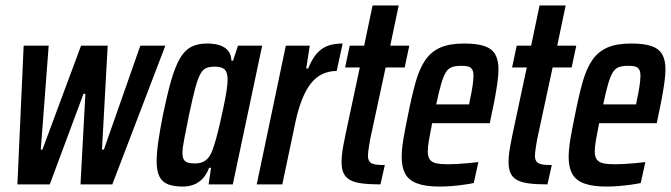

<svg xmlns="http://www.w3.org/2000/svg" viewBox="-20 -678 2468 706"><path d="M44 0 67 -510H159L130 -128H136L278 -510H376L355 -128H362L496 -510H588L393 0H276L294 -333H287L163 0Z M653 8Q620 8 598.5 0Q577 -8 566.5 -28.5Q556 -49 556 -85Q556 -115 562 -157Q568 -199 579 -255Q595 -332 609.5 -382.5Q624 -433 641.5 -463Q659 -493 683 -505.5Q707 -518 741 -518Q770 -518 789.5 -511Q809 -504 819.5 -490.5Q830 -477 831 -455H837L855 -510H944L836 0H747L756 -61H749Q738 -33 722 -18Q706 -3 688 2.5Q670 8 653 8ZM696 -77Q713 -77 725 -82Q737 -87 746.5 -98.5Q756 -110 763 -131Q768 -144 775 -169.5Q782 -195 789 -225.5Q796 -256 802.5 -287Q809 -318 813 -344Q817 -370 817 -385Q817 -412 806 -422.5Q795 -433 771 -433Q752 -433 739 -428Q726 -423 716.5 -405.5Q707 -388 697.5 -352.5Q688 -317 675 -255Q664 -200 657.5 -167Q651 -134 651 -116Q651 -99 656 -91Q661 -83 671 -80Q681 -77 696 -77Z M924 0 1031 -510H1119L1106 -426H1113Q1128 -463 1146.5 -483Q1165 -503 1188 -510.5Q1211 -518 1240 -518L1218 -417Q1189 -417 1165 -405.5Q1141 -394 1123 -371Q1105 -348 1091 -313Q1077 -278 1067 -232L1018 0Z M1379 0Q1339 0 1311.5 -3.5Q1284 -7 1267.5 -16Q1251 -25 1243.5 -41Q1236 -57 1236 -82Q1236 -94 1237.5 -109Q1239 -124 1242.5 -143Q1246 -162 1251 -186L1303 -430H1249L1266 -510H1319L1350 -658H1446L1415 -510H1485L1468 -430H1398L1341 -165Q1339 -153 1337 -141Q1335 -129 1334 -120Q1333 -111 1333 -105Q1333 -93 1338 -85Q1343 -77 1356.5 -74Q1370 -71 1395 -71Z M1596 8Q1545 8 1514 -3.5Q1483 -15 1470 -39Q1457 -63 1457 -100Q1457 -129 1463.5 -167.5Q1470 -206 1480 -254Q1494 -325 1508 -375Q1522 -425 1543.5 -456.5Q1565 -488 1599 -503Q1633 -518 1687 -518Q1734 -518 1761.5 -508.5Q1789 -499 1801 -478Q1813 -457 1813 -423Q1813 -404 1809.5 -378Q1806 -352 1800.5 -321.5Q1795 -291 1787 -255L1781 -225H1569Q1562 -189 1557.5 -164Q1553 -139 1553 -121Q1553 -102 1560.5 -91.5Q1568 -81 1584.5 -77.5Q1601 -74 1627 -74Q1640 -74 1660 -75Q1680 -76 1701 -78Q1722 -80 1739 -82L1722 -5Q1708 -2 1687 1Q1666 4 1642.5 6Q1619 8 1596 8ZM1584 -294H1705L1708 -311Q1714 -337 1717.5 -361Q1721 -385 1721 -399Q1721 -415 1716 -423Q1711 -431 1701.5 -433.5Q1692 -436 1676 -436Q1656 -436 1642.5 -431.5Q1629 -427 1620 -413Q1611 -399 1602.5 -370.5Q1594 -342 1584 -294Z M1993 0Q1953 0 1925.5 -3.5Q1898 -7 1881.5 -16Q1865 -25 1857.5 -41Q1850 -57 1850 -82Q1850 -94 1851.5 -109Q1853 -124 1856.5 -143Q1860 -162 1865 -186L1917 -430H1863L1880 -510H1933L1964 -658H2060L2029 -510H2099L2082 -430H2012L1955 -165Q1953 -153 1951 -141Q1949 -129 1948 -120Q1947 -111 1947 -105Q1947 -93 1952 -85Q1957 -77 1970.5 -74Q1984 -71 2009 -71Z M2210 8Q2159 8 2128 -3.5Q2097 -15 2084 -39Q2071 -63 2071 -100Q2071 -129 2077.5 -167.5Q2084 -206 2094 -254Q2108 -325 2122 -375Q2136 -425 2157.5 -456.5Q2179 -488 2213 -503Q2247 -518 2301 -518Q2348 -518 2375.5 -508.5Q2403 -499 2415 -478Q2427 -457 2427 -423Q2427 -404 2423.5 -378Q2420 -352 2414.5 -321.5Q2409 -291 2401 -255L2395 -225H2183Q2176 -189 2171.5 -164Q2167 -139 2167 -121Q2167 -102 2174.5 -91.5Q2182 -81 2198.5 -77.5Q2215 -74 2241 -74Q2254 -74 2274 -75Q2294 -76 2315 -78Q2336 -80 2353 -82L2336 -5Q2322 -2 2301 1Q2280 4 2256.5 6Q2233 8 2210 8ZM2198 -294H2319L2322 -311Q2328 -337 2331.5 -361Q2335 -385 2335 -399Q2335 -415 2330 -423Q2325 -431 2315.5 -433.5Q2306 -436 2290 -436Q2270 -436 2256.5 -431.5Q2243 -427 2234 -413Q2225 -399 2216.5 -370.5Q2208 -342 2198 -294Z"/></svg>

Font: Saira ExtraCondensed SemiBold
Style: Italic
Weight: 600
Width: 2
Italic angle: -12°
Designer: Hector Gatti with collaboration of the Omnibus-Type team
Foundry: Omnibus-Type
Version: Version 1.101